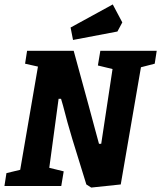

<svg xmlns="http://www.w3.org/2000/svg" viewBox="-34 -838 726 865"><path d="M663 -551 601 -535 510 -7 377 7 355 -7 292 -211Q269 -287 250 -362L241 -393H230L188 -82L253 -66L242 0H-14L-5 -58L57 -73L137 -538L79 -551L88 -609H298L365 -364Q374 -333 393 -260L412 -190H422L473 -527L407 -543L418 -609H672ZM295 -658 284 -714 474 -818 517 -737 495 -696Z"/></svg>

Font: Grenze
Style: Bold Italic
Weight: 700
Italic angle: -10°
Designer: Renata Polastri
Foundry: Omnibus-Type
Version: Version 1.002; ttfautohint (v1.8)